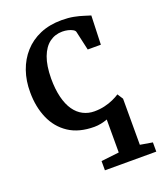

<svg xmlns="http://www.w3.org/2000/svg" viewBox="-148 -662 835 996"><g transform="rotate(-20 270.0 -163.5)"><path d="M257 241.5V190.5L356 179V-3Q339 3.5 320.5 7.2Q302 11 283.5 11Q198.5 11 142.5 -26Q86.5 -63 58.8 -127Q31 -191 31 -271Q30.5 -334 49.2 -388Q68 -442 104 -482.2Q140 -522.5 192.2 -545Q244.5 -567.5 311.5 -567.5Q348.5 -567.5 378 -561.8Q407.5 -556 429.2 -548.8Q451 -541.5 465.5 -537.5L460 -378H387.5L364 -482.5Q362.5 -491 351.5 -497.2Q340.5 -503.5 325.5 -507Q310.5 -510.5 295 -510.5Q254.5 -510.5 223.8 -487.8Q193 -465 175.5 -418.5Q158 -372 157.5 -301Q157.5 -241.5 168.8 -196.8Q180 -152 200.5 -122.8Q221 -93.5 249.5 -79Q278 -64.5 311 -64.5Q341.5 -64.5 368 -70.8Q394.5 -77 416 -86.8Q437.5 -96.5 452.5 -106.5L472.5 -75.5V179L540.5 190.5V241.5Z"/></g></svg>

Font: Merriweather 24pt SemiBold
Style: Regular
Weight: 600
Designer: Eben Sorkin
Foundry: Eben Sorkin
Version: Version 2.100